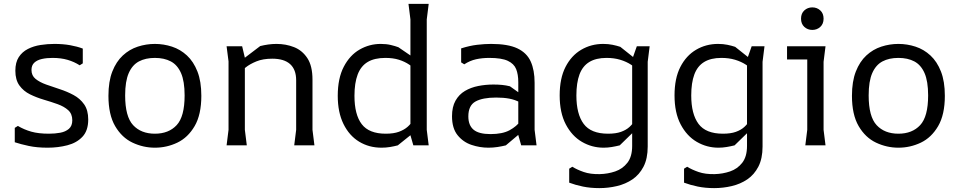

<svg xmlns="http://www.w3.org/2000/svg" viewBox="-20 -748 4936 988"><path d="M406 -498V-422L390 -412Q362 -430 328 -440Q294 -450 250 -450Q220 -450 195.5 -444.5Q171 -439 156.5 -425.5Q142 -412 142 -388Q142 -359 163 -342Q184 -325 217.5 -313Q251 -301 288 -289Q325 -277 358.5 -259Q392 -241 413 -211Q434 -181 434 -133Q434 -76 404.5 -44.5Q375 -13 327 -0.5Q279 12 225 12Q170 12 128 3Q86 -6 56 -16V-90L72 -100Q104 -81 141 -70.5Q178 -60 232 -60Q263 -60 290 -65Q317 -70 334.5 -85Q352 -100 352 -129Q352 -162 331 -181Q310 -200 276.5 -212Q243 -224 205.5 -235Q168 -246 134.5 -262.5Q101 -279 80 -308Q59 -337 59 -384Q59 -427 76.5 -454Q94 -481 123.5 -496Q153 -511 188.5 -516.5Q224 -522 260 -522Q304 -522 340.5 -515.5Q377 -509 406 -498Z M777 12Q717 12 662 -14Q607 -40 572.5 -99Q538 -158 538 -255Q538 -329 558 -380Q578 -431 612 -462.5Q646 -494 689 -508Q732 -522 777 -522Q822 -522 865 -508Q908 -494 942 -462.5Q976 -431 996 -380Q1016 -329 1016 -255Q1016 -158 981.5 -99Q947 -40 892.5 -14Q838 12 777 12ZM777 -60Q848 -60 889 -104Q930 -148 930 -257Q930 -330 911.5 -372Q893 -414 859 -432Q825 -450 777 -450Q729 -450 695 -432Q661 -414 642.5 -372Q624 -330 624 -257Q624 -148 665 -104Q706 -60 777 -60Z M1494 0 1504 -80V-335Q1504 -390 1473 -418Q1442 -446 1381 -446Q1333 -446 1299 -432Q1265 -418 1243.5 -400.5Q1222 -383 1211 -371V-429L1319 -511Q1339 -516 1360 -519Q1381 -522 1403 -522Q1451 -522 1493 -505.5Q1535 -489 1561.5 -449Q1588 -409 1588 -338V-80L1598 0ZM1146 0 1156 -80V-432L1146 -510H1226L1240 -451V-80L1250 0Z M1943 12Q1879 12 1828 -19Q1777 -50 1747.5 -110Q1718 -170 1718 -255Q1718 -345 1749 -404.5Q1780 -464 1830.5 -493Q1881 -522 1939 -522Q1968 -522 1991 -516.5Q2014 -511 2030 -505L2128 -438V-378Q2110 -399 2086.5 -415Q2063 -431 2033 -440.5Q2003 -450 1963 -450Q1907 -450 1872 -429Q1837 -408 1820.5 -364.5Q1804 -321 1804 -255Q1804 -158 1841.5 -109Q1879 -60 1965 -60Q2006 -60 2033 -70Q2060 -80 2077.5 -95.5Q2095 -111 2105 -129L2113 -69L2027 0Q2008 5 1987 8.5Q1966 12 1943 12ZM2107 0 2092 -52V-648L2082 -728H2186L2176 -648V-80L2186 0Z M2662 0 2647 -53V-325Q2647 -365 2636 -392.5Q2625 -420 2593 -435Q2561 -450 2498 -450Q2461 -450 2429.5 -443Q2398 -436 2369 -417L2353 -427V-499Q2397 -513 2435.5 -517.5Q2474 -522 2507 -522Q2594 -522 2642.5 -499Q2691 -476 2711 -431.5Q2731 -387 2731 -322V-80L2741 0ZM2493 12Q2449 12 2406 -2.5Q2363 -17 2334.5 -52.5Q2306 -88 2306 -150Q2306 -198 2324 -230Q2342 -262 2372.5 -280Q2403 -298 2441 -305.5Q2479 -313 2519 -313Q2543 -313 2563.5 -311Q2584 -309 2604 -304L2656 -267V-221Q2630 -235 2600.5 -240.5Q2571 -246 2533 -246Q2463 -246 2426.5 -225.5Q2390 -205 2390 -149Q2390 -103 2417 -80.5Q2444 -58 2504 -58Q2566 -58 2602.5 -78Q2639 -98 2659 -126L2679 -81L2583 0Q2563 5 2540 8.5Q2517 12 2493 12Z M3064 220Q3018 220 2979.5 212Q2941 204 2909 192V120L2925 110Q2949 125 2983.5 137Q3018 149 3066 148Q3108 147 3146 134Q3184 121 3208.5 89.5Q3233 58 3233 3V-442L3257 -510H3323L3313 -430V6Q3313 68 3291.5 109.5Q3270 151 3234.5 175Q3199 199 3154.5 209.5Q3110 220 3064 220ZM3086 12Q3026 12 2974.5 -18Q2923 -48 2891.5 -108Q2860 -168 2860 -257Q2860 -345 2890 -403.5Q2920 -462 2971 -492Q3022 -522 3084 -522Q3110 -522 3132 -517.5Q3154 -513 3172 -507L3270 -429V-378Q3252 -399 3227.5 -415Q3203 -431 3171.5 -440.5Q3140 -450 3101 -450Q3047 -450 3012.5 -429Q2978 -408 2962 -365Q2946 -322 2946 -257Q2946 -161 2983.5 -110.5Q3021 -60 3109 -60Q3149 -60 3175.5 -69.5Q3202 -79 3219 -94.5Q3236 -110 3247 -129V-76L3169 0Q3149 5 3128 8.5Q3107 12 3086 12Z M3655 220Q3609 220 3570.5 212Q3532 204 3500 192V120L3516 110Q3540 125 3574.5 137Q3609 149 3657 148Q3699 147 3737 134Q3775 121 3799.5 89.5Q3824 58 3824 3V-442L3848 -510H3914L3904 -430V6Q3904 68 3882.5 109.5Q3861 151 3825.5 175Q3790 199 3745.5 209.5Q3701 220 3655 220ZM3677 12Q3617 12 3565.5 -18Q3514 -48 3482.5 -108Q3451 -168 3451 -257Q3451 -345 3481 -403.5Q3511 -462 3562 -492Q3613 -522 3675 -522Q3701 -522 3723 -517.5Q3745 -513 3763 -507L3861 -429V-378Q3843 -399 3818.5 -415Q3794 -431 3762.5 -440.5Q3731 -450 3692 -450Q3638 -450 3603.5 -429Q3569 -408 3553 -365Q3537 -322 3537 -257Q3537 -161 3574.5 -110.5Q3612 -60 3700 -60Q3740 -60 3766.5 -69.5Q3793 -79 3810 -94.5Q3827 -110 3838 -129V-76L3760 0Q3740 5 3719 8.5Q3698 12 3677 12Z M4160 -594Q4136 -594 4119 -609.5Q4102 -625 4102 -652Q4102 -679 4119 -694.5Q4136 -710 4160 -710Q4184 -710 4201 -694.5Q4218 -679 4218 -652Q4218 -625 4201 -609.5Q4184 -594 4160 -594ZM4124 0 4134 -80V-442H4030V-510H4228L4218 -430V-80L4228 0Z M4603 12Q4543 12 4488 -14Q4433 -40 4398.5 -99Q4364 -158 4364 -255Q4364 -329 4384 -380Q4404 -431 4438 -462.5Q4472 -494 4515 -508Q4558 -522 4603 -522Q4648 -522 4691 -508Q4734 -494 4768 -462.5Q4802 -431 4822 -380Q4842 -329 4842 -255Q4842 -158 4807.5 -99Q4773 -40 4718.5 -14Q4664 12 4603 12ZM4603 -60Q4674 -60 4715 -104Q4756 -148 4756 -257Q4756 -330 4737.5 -372Q4719 -414 4685 -432Q4651 -450 4603 -450Q4555 -450 4521 -432Q4487 -414 4468.5 -372Q4450 -330 4450 -257Q4450 -148 4491 -104Q4532 -60 4603 -60Z"/></svg>

Font: AR One Sans
Style: Regular
Weight: 400
Designer: Niteesh Yadav
Foundry: Niteesh Yadav
Version: Version 1.001;gftools[0.9.33]